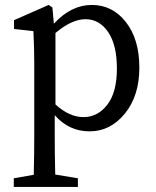

<svg xmlns="http://www.w3.org/2000/svg" viewBox="-20 -511 623 769"><path d="M199.2 27.8Q199.2 107.9 201.2 188L292 203.1V237.8H35.2V203.1L115.2 189Q117.2 106.9 117.2 27.8V-261.2Q117.2 -315.4 113.8 -386.2L36.1 -395V-430.2L174.8 -491.2L189.9 -481L195.8 -416Q264.6 -491.2 347.7 -491.2Q430.7 -491.2 484.4 -422.4Q538.1 -353.5 538.1 -240.2Q538.1 -127 480 -55.9Q421.9 15.1 338.9 15.1Q255.9 15.1 199.2 -49.8ZM202.1 -378.9V-92.8Q257.3 -42 314.5 -42Q371.6 -42 409.9 -91.8Q448.2 -141.6 448.2 -236.3Q448.2 -331.1 413.1 -382.6Q377.9 -434.1 322.8 -434.1Q267.6 -434.1 202.1 -378.9Z"/></svg>

Font: SourceSerifPro-Regular
Style: Regular
Weight: 400
Designer: Frank Grießhammer
Foundry: Adobe Systems Incorporated
Version: Version 1.014;PS Version 1.0;hotconv 1.0.73;makeotf.lib2.5.5